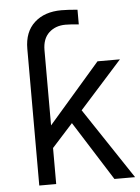

<svg xmlns="http://www.w3.org/2000/svg" viewBox="-54 -808 620 850"><g transform="rotate(-5 256.0 -382.5)"><path d="M85.9 0V-607.4Q85.9 -682.6 130.9 -723.6Q175.8 -764.6 251 -764.6Q277.3 -764.6 322.3 -760.7V-695.3Q287.1 -699.2 263.7 -699.2Q218.8 -699.2 189.9 -672.4Q161.1 -645.5 161.1 -594.7V-260.7L390.6 -525.4H490.2L301.8 -315.4L511.7 0H419.9L253.9 -262.7L161.1 -160.2V0Z"/></g></svg>

Font: Batunionen A1
Style: Regular
Weight: 400
Designer: HanYang I&C Co.,Ltd.
Foundry: HanYang I&C Co.,Ltd.
Version: Version 2.50; ttfautohint (v1.6)